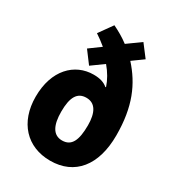

<svg xmlns="http://www.w3.org/2000/svg" viewBox="-185 -878 912 998"><g transform="rotate(30 270.5 -378.5)"><path d="M207 -767 149 -686C170 -672 192 -656 211 -640L144 -591L198 -519L270 -571C298 -538 318 -503 330 -467L327 -465C308 -482 281 -491 243 -491C129 -491 38 -401 38 -241C38 -88 129 10 269 10C416 10 502 -96 502 -276C502 -449 453 -557 371 -648L436 -695L381 -767L302 -710C272 -733 240 -751 207 -767ZM270 -368C325 -368 348 -321 348 -248C348 -158 327 -112 270 -112C215 -112 192 -161 192 -240C192 -327 216 -368 270 -368Z"/></g></svg>

Font: Noto Sans Khmer Condensed ExtraBold
Style: Regular
Weight: 800
Width: 3
Designer: Danh Hong and the Monotype Design Team
Foundry: Monotype Imaging Inc.
Version: Version 2.004